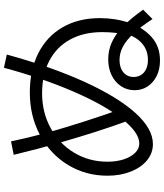

<svg xmlns="http://www.w3.org/2000/svg" viewBox="51 -864 835 978"><g transform="rotate(-90 469.0 -375.5)"><path d="M498 -107.4Q498 -146.5 518.6 -177.2Q539.1 -208 574.7 -225.1Q610.4 -242.2 655.3 -242.2Q701.2 -242.2 741.7 -224.1Q782.2 -206.1 822.8 -167Q863.3 -127.9 908.2 -64.5L860.4 -16.6Q821.3 -77.1 786.6 -113.8Q752 -150.4 719.7 -167.5Q687.5 -184.6 652.3 -184.6Q626 -184.6 606.4 -175.8Q586.9 -167 576.2 -150.9Q565.4 -134.8 565.4 -112.3Q565.4 -90.8 576.2 -74.2Q586.9 -57.6 606.4 -48.8Q626 -40 652.3 -40Q701.2 -40 735.4 -69.3Q769.5 -98.6 784.2 -149.4H780.3Q787.1 -175.8 790.5 -208Q793.9 -240.2 793.9 -272.5Q793.9 -367.2 756.3 -436Q718.8 -504.9 648.4 -542Q578.1 -579.1 482.4 -579.1Q384.8 -579.1 305.2 -535.6Q225.6 -492.2 179.7 -416Q133.8 -339.8 133.8 -246.1Q133.8 -199.2 146 -162.6Q158.2 -126 179.2 -105Q200.2 -84 226.6 -84Q283.2 -84 353.5 -173.8Q423.8 -263.7 491.7 -420.9Q559.6 -578.1 612.3 -773.4L679.7 -758.8Q616.2 -528.3 539.6 -360.8Q462.9 -193.4 382.3 -104Q301.8 -14.6 223.6 -14.6Q177.7 -14.6 141.1 -44.4Q104.5 -74.2 83.5 -127.4Q62.5 -180.7 62.5 -246.1Q62.5 -356.4 117.2 -446.8Q171.9 -537.1 269 -589.4Q366.2 -641.6 486.3 -641.6Q601.6 -641.6 687 -598.1Q772.5 -554.7 818.8 -474.1Q865.2 -393.6 865.2 -285.2Q865.2 -206.1 841.8 -136.2Q818.4 -66.4 770 -22.5Q721.7 21.5 649.4 21.5Q605.5 21.5 571.3 4.9Q537.1 -11.7 517.6 -41Q498 -70.3 498 -107.4ZM225.6 -506.8Q203.1 -583 168.9 -723.6L237.3 -737.3Q253.9 -657.2 282.2 -550.8Q335.9 -361.3 407.2 -162.1L346.7 -129.9Q313.5 -219.7 284.2 -312Q254.9 -404.3 225.6 -506.8Z"/></g></svg>

Font: WEMIX Pretendard Variable
Style: Regular
Weight: 400
Designer: Base glyphs from Inter by Rasmus Andersson; Hangeul glyphs from Noto Sans CJK(Source Han Sans) by Jang Soo-young and Kan
Foundry: Kil Hyung-jin
Version: Version 1.000;Glyphs 3.2 (3208)